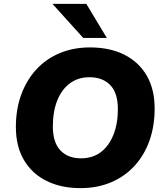

<svg xmlns="http://www.w3.org/2000/svg" viewBox="-20 -961 847 992"><path d="M396 11Q295 11 220 -26.5Q145 -64 103.5 -134.5Q62 -205 62 -305Q62 -396 89.5 -471.5Q117 -547 167.5 -602Q218 -657 288.5 -686.5Q359 -716 445 -716Q547 -716 622 -678.5Q697 -641 738 -570.5Q779 -500 779 -401Q779 -309 752 -233.5Q725 -158 674 -103Q623 -48 552.5 -18.5Q482 11 396 11ZM398 -143Q459 -143 501 -175Q543 -207 566 -264.5Q589 -322 589 -397Q589 -481 549.5 -521.5Q510 -562 442 -562Q383 -562 340.5 -530Q298 -498 275.5 -441Q253 -384 253 -308Q253 -225 292 -184Q331 -143 398 -143ZM410 -765 251 -941H426L532 -765Z"/></svg>

Font: Nunito Sans 12pt ExtraLight 12pt Black
Style: Italic
Weight: 900
Italic angle: -9°
Version: Version 3.101;gftools[0.9.27]